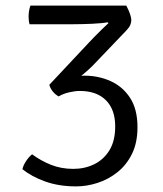

<svg xmlns="http://www.w3.org/2000/svg" viewBox="-20 -653 580 685"><path d="M391 -202Q391 -262.5 357.8 -295.5Q324.5 -328.5 265 -328.5Q247.5 -328.5 226.2 -323.5Q205 -318.5 189.5 -309Q178.5 -314.5 169 -325.8Q159.5 -337 156 -350.5Q181 -365 216 -374Q251 -383 282 -383Q331 -383 374.2 -363.8Q417.5 -344.5 444 -304Q470.5 -263.5 470.5 -199Q470.5 -144 451 -104.2Q431.5 -64.5 399.2 -38.8Q367 -13 328.2 -0.5Q289.5 12 251.5 12Q190 12 141.2 -5.5Q92.5 -23 60 -49.5Q63 -63 73 -78.2Q83 -93.5 94.5 -102.5Q126.5 -79 162.5 -64.8Q198.5 -50.5 241.5 -50.5Q282.5 -50.5 316.5 -67.2Q350.5 -84 370.8 -117.5Q391 -151 391 -202ZM311 -419Q296 -404 276.8 -388Q257.5 -372 238.2 -358.5Q219 -345 204 -336.5L156 -350.5L299 -503Q305.5 -510 318.2 -523Q331 -536 344.5 -549.2Q358 -562.5 367 -570.5L364 -573.5Q346.5 -570 309 -568.2Q271.5 -566.5 238.5 -566.5H85.5Q83.5 -573 82.8 -580Q82 -587 82 -593Q82 -603 83.5 -613Q85 -623 88.5 -633H430.5Q439.5 -616.5 444 -602.8Q448.5 -589 448.5 -581.5Q448.5 -573 444.8 -564Q441 -555 431.5 -545Z"/></svg>

Font: Signika
Style: Regular
Weight: 300
Designer: Anna Giedry
Foundry: Anna Giedry
Version: Version 2.000